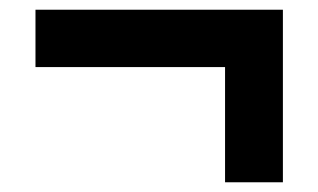

<svg xmlns="http://www.w3.org/2000/svg" viewBox="-20 -437 655 395"><path d="M443 -62V-299H53V-417H562V-62Z"/></svg>

Font: Atkinson Hyperlegible Next
Style: Bold
Weight: 700
Designer: Elliott Scott, Megan Eiswerth, Linus Boman, Theodore Petrosky, Letters from Sweden
Foundry: Applied Design Works, Letters from Sweden
Version: Version 2.001